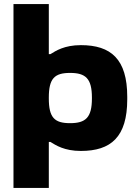

<svg xmlns="http://www.w3.org/2000/svg" viewBox="-20 -730 670 940"><path d="M603 -244V-256C603 -441 523 -509 376 -509C295 -509 253 -481 227 -465H219V-710H46V190H219V-35H227C253 -19 295 9 376 9C523 9 603 -59 603 -244ZM219 -248V-252C219 -346 247 -373 323 -373C399 -373 430 -346 430 -252V-248C430 -154 399 -127 323 -127C247 -127 219 -154 219 -248Z"/></svg>

Font: LT Wave Black
Style: Regular
Weight: 900
Designer: Daniel Lyons
Version: Version 2.5 (Glyphs App)